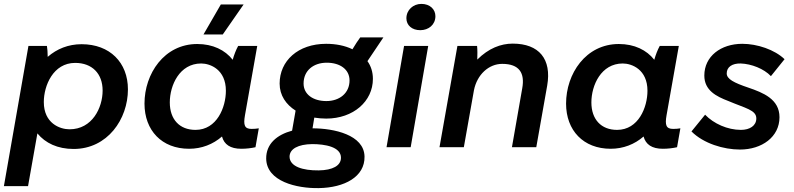

<svg xmlns="http://www.w3.org/2000/svg" viewBox="-26 -756 4077 986"><path d="M-6 200H118L166 -71C207 -21 270 9 352 9C526 9 631 -144 631 -297C631 -435 538 -529 393 -529C325 -529 266 -505 219 -464C219 -486 217 -508 215 -520H120ZM331 -92C281 -92 199 -123 199 -232C199 -316 247 -433 360 -433C447 -433 501 -378 501 -291C501 -203 448 -92 331 -92Z M1213 8C1239 8 1264 5 1286 0L1303 -97C1291 -95 1279 -94 1266 -94C1230 -94 1223 -113 1232 -164L1295 -520H1197C1186 -500 1176 -474 1169 -449C1130 -499 1067 -530 987 -530C817 -530 716 -377 716 -224C716 -86 805 8 945 8C1010 8 1068 -15 1114 -55C1125 -14 1157 8 1213 8ZM1007 -430C1054 -430 1134 -399 1134 -290C1134 -205 1088 -89 978 -89C896 -89 846 -143 846 -230C846 -318 896 -430 1007 -430ZM1118 -579 1225 -733H1108L1019 -579Z M1649 -147C1789 -147 1889 -236 1889 -351C1889 -386 1879 -417 1861 -442L1943 -564H1824C1813 -550 1798 -526 1784 -503C1745 -522 1698 -531 1649 -531C1504 -531 1410 -443 1410 -327C1410 -266 1443 -219 1492 -188L1474 -85C1396 -64 1340 -17 1341 59C1343 176 1498 212 1611 210C1743 208 1848 152 1846 48C1844 -64 1688 -97 1579 -97L1588 -152C1608 -149 1628 -147 1649 -147ZM1611 119C1528 120 1462 99 1461 49C1461 8 1506 -15 1577 -16C1643 -16 1725 -2 1725 54C1725 95 1682 118 1611 119ZM1650 -237C1581 -237 1533 -272 1533 -327C1533 -394 1584 -434 1652 -434C1721 -434 1769 -399 1769 -343C1769 -278 1718 -237 1650 -237Z M1959 0H2083L2173 -520H2049ZM2132 -601C2175 -601 2210 -629 2210 -673C2210 -708 2182 -736 2138 -736C2096 -736 2061 -705 2061 -662C2061 -626 2090 -601 2132 -601Z M2231 0H2356L2408 -293C2424 -373 2484 -428 2553 -428C2641 -428 2670 -381 2656 -303L2603 0H2728L2784 -316C2808 -453 2742 -532 2607 -532C2546 -532 2483 -508 2425 -450C2426 -475 2426 -501 2424 -520H2323Z M3378 8C3404 8 3429 5 3451 0L3468 -97C3456 -95 3444 -94 3431 -94C3395 -94 3388 -113 3397 -164L3460 -520H3362C3351 -500 3341 -474 3334 -449C3295 -499 3232 -530 3152 -530C2982 -530 2881 -377 2881 -224C2881 -86 2970 8 3110 8C3175 8 3233 -15 3279 -55C3290 -14 3322 8 3378 8ZM3172 -430C3219 -430 3299 -399 3299 -290C3299 -205 3253 -89 3143 -89C3061 -89 3011 -143 3011 -230C3011 -318 3061 -430 3172 -430Z M3774 12C3887 12 3977 -53 3977 -154C3977 -247 3893 -280 3817 -306C3743 -331 3706 -350 3706 -379C3706 -412 3734 -431 3778 -430C3833 -428 3897 -403 3933 -365L4003 -452C3952 -501 3863 -531 3786 -531C3676 -531 3591 -467 3591 -368C3591 -292 3652 -261 3715 -237C3802 -200 3858 -191 3858 -148C3858 -110 3824 -89 3779 -89C3710 -89 3639 -121 3595 -167L3525 -81C3587 -19 3690 12 3774 12Z"/></svg>

Font: Fixel Display SemiBold
Style: Italic
Weight: 600
Italic angle: -10°
Designer: AlfaBravo + MacPaw
Foundry: Kyrylo Tkachov, Marchela Mozhyna, Serhii Makarenko, Maria Weinstein, Zakhar Kryvoshyya
Version: Version 1.210;Glyphs 3.2 (3217)